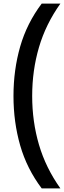

<svg xmlns="http://www.w3.org/2000/svg" viewBox="-20 -828 358 1068"><path d="M212 220Q129.5 110.5 92.2 -19.2Q55 -149 55 -294Q55 -439 92.2 -568.8Q129.5 -698.5 212 -808H316Q234.5 -693.5 196.8 -565Q159 -436.5 159 -294Q159 -151.5 196.8 -23Q234.5 105.5 316 220Z"/></svg>

Font: Encode Sans SmCnd Md
Style: Regular
Weight: 500
Width: 4
Designer: Multiple Designers
Foundry: Impallari Type
Version: Version 3.002; ttfautohint (v1.8.3) -l 8 -r 50 -G 200 -x 14 